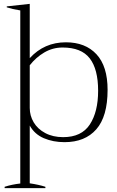

<svg xmlns="http://www.w3.org/2000/svg" viewBox="-20 -726 606 994"><path d="M4 241Q41 229 85 224V-672Q42 -679 15 -688V-693L134 -706V-425Q209 -507 321 -507Q422 -507 479.5 -445Q537 -383 537 -261Q537 -123 478.5 -56.5Q420 10 314 10Q255 10 207 -10.5Q159 -31 134 -76V223Q181 230 215 241V248H4ZM488 -256Q488 -368 444.5 -424Q401 -480 304 -480Q253 -480 209.5 -454.5Q166 -429 134 -388V-167Q134 -127 154.5 -92.5Q175 -58 214.5 -37Q254 -16 307 -16Q402 -16 445 -81.5Q488 -147 488 -256Z"/></svg>

Font: Trirong ExtraLight
Style: Regular
Weight: 275
Designer: Katatrad Team
Foundry: CadsonDemak
Version: Version 1.001